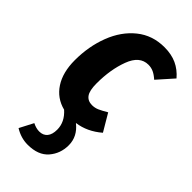

<svg xmlns="http://www.w3.org/2000/svg" viewBox="-249 -611 930 930"><g transform="rotate(45 216.0 -146.5)"><path d="M366 -44Q308 6 240 15Q292 56 292 116Q292 173 256.5 214Q221 255 149 255Q103 255 61 229L98 158Q122 170 143 170Q170 170 184.5 152.5Q199 135 199 102Q199 50 154 10Q91 -6 56 -59.5Q21 -113 21 -196Q21 -291 52 -371.5Q83 -452 142.5 -500Q202 -548 284 -548Q332 -548 368 -531.5Q404 -515 432 -482L360 -401Q341 -418 324.5 -425.5Q308 -433 289 -433Q230 -433 202.5 -359.5Q175 -286 175 -192Q175 -142 190 -121.5Q205 -101 234 -101Q253 -101 270 -108.5Q287 -116 314 -132Z"/></g></svg>

Font: Fira Sans Extra Condensed
Style: Bold Italic
Weight: 700
Width: 3
Italic angle: -8°
Designer: Carrois Corporate & Edenspiekermann AG
Foundry: Carrois Corporate GbR & Edenspiekermann AG
Version: Version 4.203